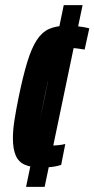

<svg xmlns="http://www.w3.org/2000/svg" viewBox="-20 -716 366 744"><path d="M140 -67Q101 -67 76.5 -77.5Q52 -88 41 -113.5Q30 -139 30 -180Q30 -212 36 -250.5Q42 -289 52 -338Q69 -421 85.5 -475Q102 -529 122 -560Q142 -591 169.5 -603.5Q197 -616 236 -616Q252 -616 268.5 -615Q285 -614 300.5 -611.5Q316 -609 326 -606L308 -524Q295 -526 280.5 -528Q266 -530 256 -530Q236 -530 222 -524Q208 -518 197 -500Q186 -482 176 -444Q166 -406 153 -342Q142 -287 135 -252.5Q128 -218 128 -196Q128 -177 133.5 -167.5Q139 -158 150.5 -155Q162 -152 178 -152Q192 -152 206.5 -153.5Q221 -155 233 -158L217 -77Q208 -74 195.5 -71.5Q183 -69 168.5 -68Q154 -67 140 -67ZM81 8 227 -696H300L153 8Z"/></svg>

Font: Saira UltraCondensed
Style: Bold Italic
Weight: 700
Width: 1
Italic angle: -12°
Designer: Hector Gatti with collaboration of the Omnibus-Type team
Foundry: Omnibus-Type
Version: Version 1.101